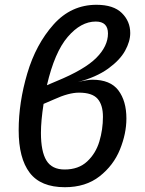

<svg xmlns="http://www.w3.org/2000/svg" viewBox="-20 -770 605 802"><path d="M508 -275Q508 -212 481 -145.5Q454 -79 396 -33.5Q338 12 251 12Q150 12 104 -48.5Q58 -109 58 -226Q58 -342 94 -463.5Q130 -585 203.5 -667.5Q277 -750 383 -750Q454 -750 489 -715.5Q524 -681 524 -632Q524 -597 502.5 -558Q481 -519 432 -483.5Q383 -448 305 -427Q345 -437 366 -437Q441 -437 474.5 -392.5Q508 -348 508 -275ZM176 -414 216 -431Q333 -479 382 -528Q431 -577 431 -630Q431 -680 380 -680Q318 -680 263 -616Q208 -552 176 -414ZM410 -282Q410 -332 387.5 -357.5Q365 -383 310 -383Q267 -383 206 -355L162 -336Q151 -265 151 -215Q151 -137 174 -99.5Q197 -62 250 -62Q308 -62 344 -95.5Q380 -129 395 -179Q410 -229 410 -282Z"/></svg>

Font: FiraGO
Style: Italic
Weight: 400
Italic angle: -8°
Designer: bBox Type GmbH
Foundry: bBox Type GmbH
Version: Version 1.001